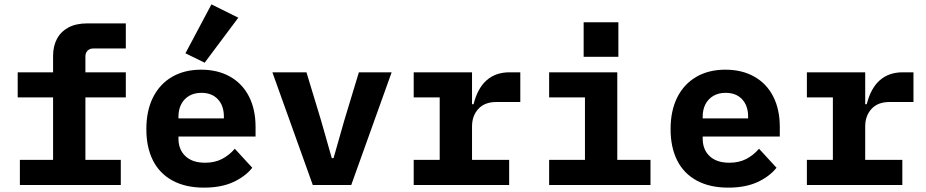

<svg xmlns="http://www.w3.org/2000/svg" viewBox="-20 -847 4240 879"><path d="M71 -115H223V-401H61V-516H223V-591Q223 -635 240.5 -668.5Q258 -702 293 -721Q328 -740 381 -740H556V-625H405Q396 -625 388 -620.5Q380 -616 375.5 -608Q371 -600 371 -591V-516H556V-401H371V-115H533V0H71Z M650 -256Q650 -340 680.5 -401Q711 -462 767.5 -495Q824 -528 901 -528Q977 -528 1033.5 -496Q1090 -464 1120 -405Q1150 -346 1150 -266V-222H797V-213Q797 -162 829 -132Q861 -102 919 -102Q963 -102 996 -119Q1029 -136 1055 -166L1135 -79Q1102 -38 1047 -13Q992 12 914 12Q829 12 769.5 -20.5Q710 -53 680 -113Q650 -173 650 -256ZM797 -313V-305H1005V-313Q1005 -363 977.5 -392.5Q950 -422 902 -422Q870 -422 846.5 -408.5Q823 -395 810 -370.5Q797 -346 797 -313ZM917 -560 829 -603 948 -827 1071 -766Z M1412 0 1227 -516H1383L1450 -295L1499 -123H1507L1556 -295L1623 -516H1773L1588 0Z M1874 -115H1993V-401H1874V-516H2141V-370H2148Q2185 -516 2313 -516H2362V-380H2252Q2199 -380 2170 -348.5Q2141 -317 2141 -268V-115H2311V0H1874Z M2494 -115H2658V-401H2494V-516H2806V-115H2958V0H2494ZM2811 -745V-587H2652V-745Z M3050 -256Q3050 -340 3080.5 -401Q3111 -462 3167.5 -495Q3224 -528 3301 -528Q3377 -528 3433.5 -496Q3490 -464 3520 -405Q3550 -346 3550 -266V-222H3197V-213Q3197 -162 3229 -132Q3261 -102 3319 -102Q3363 -102 3396 -119Q3429 -136 3455 -166L3535 -79Q3502 -38 3447 -13Q3392 12 3314 12Q3229 12 3169.5 -20.5Q3110 -53 3080 -113Q3050 -173 3050 -256ZM3197 -313V-305H3405V-313Q3405 -363 3377.5 -392.5Q3350 -422 3302 -422Q3270 -422 3246.5 -408.5Q3223 -395 3210 -370.5Q3197 -346 3197 -313Z M3674 -115H3793V-401H3674V-516H3941V-370H3948Q3985 -516 4113 -516H4162V-380H4052Q3999 -380 3970 -348.5Q3941 -317 3941 -268V-115H4111V0H3674Z"/></svg>

Font: iA Writer Duo V
Style: Regular
Weight: 400
Designer: Mike Abbink, Paul van der Laan, Pieter van Rosmalen, Oliver Reichenstein
Foundry: Information Architects Inc.
Version: Version 2.000